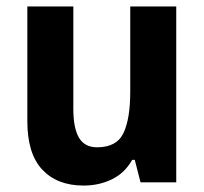

<svg xmlns="http://www.w3.org/2000/svg" viewBox="-20 -567 635 597"><path d="M528 -547V0H417L399 -70H391Q368 -29 328 -9.5Q288 10 240 10Q158 10 111.5 -39.5Q65 -89 65 -190V-547H208V-228Q208 -169 225.5 -139Q243 -109 282 -109Q343 -109 364 -153.5Q385 -198 385 -282V-547Z"/></svg>

Font: Noto Sans Lao UI SemCond
Style: Bold
Weight: 700
Width: 4
Designer: Monotype Design Team
Foundry: Monotype Imaging Inc.
Version: Version 2.000; ttfautohint (v1.8.4.7-5d5b)